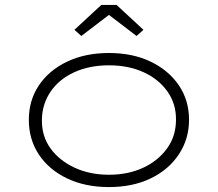

<svg xmlns="http://www.w3.org/2000/svg" viewBox="-20 -749 884 779"><path d="M422 10Q326 10 252.5 -25Q179 -60 138 -121.5Q97 -183 97 -263Q97 -342 138 -403Q179 -464 252.5 -499Q326 -534 422 -534Q518 -534 591 -499Q664 -464 705.5 -403Q747 -342 747 -263Q747 -185 705.5 -122.5Q664 -60 591 -25Q518 10 422 10ZM422 -40Q500 -40 561 -68.5Q622 -97 658 -147Q694 -197 694 -263Q695 -327 659.5 -377.5Q624 -428 562.5 -456Q501 -484 422 -484Q343 -484 281.5 -456Q220 -428 185.5 -377.5Q151 -327 150 -263Q149 -197 184.5 -147.5Q220 -98 282 -69Q344 -40 422 -40ZM310 -603 282 -628 391 -729H453L562 -628L534 -603L407 -700H437Z"/></svg>

Font: Lexend Peta ExtraLight
Style: Regular
Weight: 250
Version: Version 1.007